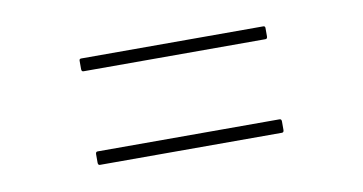

<svg xmlns="http://www.w3.org/2000/svg" viewBox="-34 -449 557 295"><g transform="rotate(-10 244.5 -302.0)"><path d="M103 -365Q100 -365 100 -369V-382Q100 -385 103 -385H387Q390 -385 390 -382V-369Q390 -365 387 -365ZM103 -219Q100 -219 100 -223V-236Q100 -240 103 -240H387Q390 -240 390 -236V-223Q390 -219 387 -219Z"/></g></svg>

Font: Sofia Sans Condensed Thin
Style: Regular
Weight: 250
Version: Version 4.100